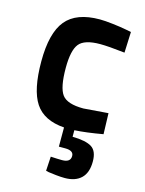

<svg xmlns="http://www.w3.org/2000/svg" viewBox="-113 -579 663 880"><g transform="rotate(15 218.0 -139.0)"><path d="M387 127Q387 180 359.5 206.5Q332 233 282 233Q263 233 240 230.5Q217 228 204 226L191 223L195 155Q229 157 249 157Q289 157 289 127Q289 101 249 101H219V10Q122 3 81 -59Q40 -121 40 -256Q40 -391 89.5 -451Q139 -511 250 -511Q274 -511 312 -506.5Q350 -502 376 -497L402 -492L398 -393Q319 -402 281 -402Q206 -402 181 -370.5Q156 -339 156 -256Q156 -163 180.5 -130Q205 -97 282 -97L399 -106L402 -7Q323 7 268 10V41Q331 42 359 59.5Q387 77 387 127Z"/></g></svg>

Font: TypoPRO Titillium Text
Style: 800 wt
Weight: 800
Designer: Accademia di Belle Arti di Urbino and others
Foundry: Accademia di Belle Arti di Urbino and others.
Version: Version 25.000